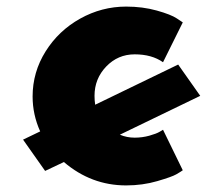

<svg xmlns="http://www.w3.org/2000/svg" viewBox="-20 -548 678 583"><path d="M389 -383Q338 -383 302.5 -346Q267 -309 267 -257Q267 -243 269 -230L521 -352L588 -257L344 -139Q365 -130 389 -130Q412 -130 433.5 -136Q455 -142 465 -148L475 -154L535 -31Q528 -26 515 -18.5Q502 -11 457.5 2Q413 15 363 15Q257 15 174 -56L117 -29L50 -124L102 -149Q79 -200 79 -255Q79 -329 118.5 -392Q158 -455 223.5 -491.5Q289 -528 363 -528Q413 -528 456 -516Q499 -504 517 -492L535 -480L475 -359Q441 -383 389 -383Z"/></svg>

Font: Hussar
Style: BoldWeb
Weight: 700
Foundry: Cannot Into Space Fonts
Version: Version 2.00